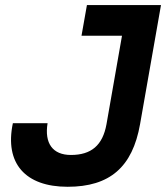

<svg xmlns="http://www.w3.org/2000/svg" viewBox="-20 -713 643 743"><path d="M241.7 9.8C404.8 9.8 492.7 -66.4 522 -232.4L603 -693.4H316.4L295.4 -574.7H452.1L392.1 -232.4C377.4 -150.4 333 -113.3 254.4 -113.3C183.6 -113.3 151.4 -158.7 164.1 -236.3H29.8C-2.9 -80.6 78.1 9.8 241.7 9.8Z"/></svg>

Font: Cascadia Code
Style: Bold Italic
Weight: 700
Italic angle: -10°
Monospace: yes
Designer: Aaron Bell
Foundry: Saja Typeworks
Version: Version 2404.023